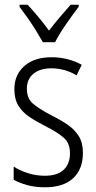

<svg xmlns="http://www.w3.org/2000/svg" viewBox="-20 -785 408 815"><path d="M332 -136Q332 -67 290.5 -28.5Q249 10 171 10Q128 10 94.5 0.5Q61 -9 38 -22V-78Q64 -61 98.5 -50Q133 -39 170 -39Q224 -39 250.5 -64.5Q277 -90 277 -134Q277 -177 251 -200Q225 -223 172 -250Q134 -269 104.5 -289Q75 -309 58 -336.5Q41 -364 41 -407Q41 -467 83 -504.5Q125 -542 199 -542Q235 -542 267.5 -533.5Q300 -525 327 -510L305 -465Q283 -479 255 -487Q227 -495 198 -495Q150 -495 122 -472Q94 -449 94 -408Q94 -367 120.5 -344.5Q147 -322 201 -294Q239 -275 268 -255Q297 -235 314.5 -207Q332 -179 332 -136ZM162 -606Q149 -629 132 -656.5Q115 -684 96.5 -710Q78 -736 63 -756V-765H97Q118 -743 142.5 -713.5Q167 -684 188 -655Q211 -685 232.5 -710.5Q254 -736 280 -765H314V-756Q290 -725 260.5 -682.5Q231 -640 214 -606Z"/></svg>

Font: Noto Sans Condensed Light
Style: Regular
Weight: 300
Width: 3
Designer: Monotype Design Team
Foundry: Monotype Imaging Inc.
Version: Version 2.013; ttfautohint (v1.8.4.7-5d5b)